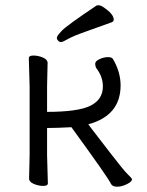

<svg xmlns="http://www.w3.org/2000/svg" viewBox="-20 -693 554 726"><path d="M403 -609Q354 -591 305.5 -574Q257 -557 237 -545.5Q217 -534 211 -534Q205 -534 200 -539Q195 -544 195 -550.5Q195 -557 214 -577Q233 -597 345 -672Q347 -673 354 -673Q361 -673 374 -664Q410 -639 410 -619Q410 -612 403 -609ZM90 -18 92 -106V-366L89 -473Q89 -483 106.5 -483Q124 -483 142 -475.5Q160 -468 160 -455L158 -366V-270Q276 -270 322.5 -293.5Q369 -317 369 -366Q369 -403 345 -434Q340 -442 340 -452Q340 -462 356.5 -469.5Q373 -477 388 -477Q403 -477 407 -470Q436 -421 436 -370Q436 -256 314 -223Q315 -221 328.5 -203.5Q342 -186 395.5 -116.5Q449 -47 464 -33Q479 -19 479 -15Q479 -6 459.5 3.5Q440 13 423 13Q406 13 400 3Q392 -17 250 -212Q193 -209 158 -209V-106L161 0Q161 10 143.5 10Q126 10 108 2.5Q90 -5 90 -18Z"/></svg>

Font: LXGW WenKai
Style: Regular
Weight: 400
Designer: LXGW / Fontworks Inc.
Foundry: LXGW / Fontworks Inc.
Version: Version 1.520; June 14, 2025